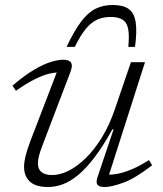

<svg xmlns="http://www.w3.org/2000/svg" viewBox="-20 -740 652 770"><path d="M371.5 -31 435.5 -221H430.5Q393.5 -154 359.2 -109Q325 -64 293.2 -38Q261.5 -12 231.8 -1Q202 10 173 10Q123 10 99.8 -11.8Q76.5 -33.5 76.5 -70.5Q76.5 -89.5 82.2 -113.5Q88 -137.5 101 -172L215 -469L227 -449.5Q206.5 -451 180 -445Q153.5 -439 120 -422.5Q86.5 -406 44 -376L30 -396.5Q78.5 -438 117 -460.5Q155.5 -483 184.8 -491.8Q214 -500.5 233 -500.5Q257 -500.5 264.8 -488.8Q272.5 -477 262 -450L148 -151Q140.5 -131 136.2 -114.2Q132 -97.5 132 -84.5Q132 -61.5 146.5 -49.8Q161 -38 189 -38Q221 -38 255.8 -55.5Q290.5 -73 325 -107Q359.5 -141 389.5 -190.2Q419.5 -239.5 441 -303L505 -490.5H561.5L411 -19.5L397.5 -40Q418 -38 444 -41.8Q470 -45.5 503.2 -58.8Q536.5 -72 577.5 -98L590 -77Q522 -24.5 474.2 -7.2Q426.5 10 400 10Q377 10 370.5 0.5Q364 -9 371.5 -31ZM424 -672Q394 -672 370.2 -661.5Q346.5 -651 324.8 -625Q303 -599 280 -552H247Q278 -617.5 305.8 -654Q333.5 -690.5 363.8 -705.2Q394 -720 432.5 -720Q473.5 -720 495.8 -704.2Q518 -688.5 524 -652Q530 -615.5 521.5 -552H494.5Q501.5 -622 485.5 -647Q469.5 -672 424 -672Z"/></svg>

Font: Newsreader 9pt Light
Style: Italic
Weight: 300
Italic angle: -17°
Designer: Hugues Gentile
Foundry: Production Type
Version: Version 1.003